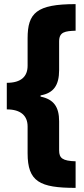

<svg xmlns="http://www.w3.org/2000/svg" viewBox="-20 -744 407 932"><path d="M347 168V39C284 37 267 24 267 -14V-155C267 -225 241 -262 177 -275V-281C240 -292 267 -330 267 -404V-543C267 -590 297 -593 347 -595V-724C157 -724 114 -681 114 -558V-425C114 -373 83 -342 13 -342V-213C81 -213 114 -182 114 -130V0C114 138 173 168 347 168Z"/></svg>

Font: Noto Sans Arabic UI XCn Bk
Style: Regular
Weight: 900
Width: 2
Designer: Monotype Design Team, Nadine Chahine and Nizar Qandah
Foundry: Monotype Imaging Inc.
Version: Version 2.010